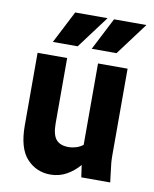

<svg xmlns="http://www.w3.org/2000/svg" viewBox="-84 -800 701 876"><g transform="rotate(10 266.5 -362.0)"><path d="M56 -189V-525H193V-223Q193 -170 211.5 -148Q230 -126 269 -126Q287 -126 304.5 -131.5Q322 -137 336 -148V-525H473V-125Q473 -104 474.5 -87.5Q476 -71 479 -49L485 0H351L343 -56Q318 -26 284 -7Q250 12 209 12Q144 12 100 -35.5Q56 -83 56 -189ZM116 -586 193 -736H343L231 -586ZM296 -586 373 -736H523L411 -586Z"/></g></svg>

Font: Radio Canada Condensed
Style: Bold
Weight: 700
Width: 3
Designer: Charles Daoud, Etienne Aubert Bonn, Alexandre Saumier Demers, Jacques Le Bailly
Foundry: Radio-Canada
Version: Version 2.104; ttfautohint (v1.8.4.7-5d5b);gftools[0.9.28.de